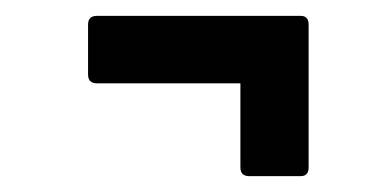

<svg xmlns="http://www.w3.org/2000/svg" viewBox="-20 -363 460 242"><path d="M294 -141Q283 -141 283 -152V-258H102Q91 -258 91 -269V-332Q91 -343 102 -343H359Q369 -343 369 -332V-152Q369 -141 359 -141Z"/></svg>

Font: Sofia Sans Extra Condensed
Style: Bold Italic
Weight: 700
Italic angle: -9°
Designer: Botio Nikoltchev, Ani Petrova
Foundry: lettersoup
Version: Version 4.101